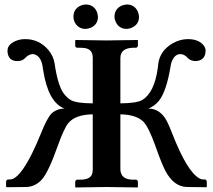

<svg xmlns="http://www.w3.org/2000/svg" viewBox="-20 -823 937 845"><path d="M483.9 -749Q483.9 -783.2 514.6 -797.9Q526.4 -802.7 538.1 -803.2Q571.8 -803.2 586.4 -772.5Q591.3 -760.7 591.8 -749Q591.8 -715.8 560.5 -701.2Q549.3 -696.3 538.1 -695.8Q503.9 -695.8 489.3 -726.6Q483.9 -737.8 483.9 -749ZM303.2 -749Q303.2 -783.2 334 -797.9Q345.2 -802.7 356.9 -803.2Q391.1 -803.2 405.8 -772.5Q410.6 -760.7 411.1 -749Q411.1 -715.8 380.4 -701.2Q368.7 -696.3 356.9 -695.8Q323.2 -695.8 308.1 -726.6Q303.2 -737.8 303.2 -749ZM889.2 1 803.2 0Q744.6 -1 707.5 -71.8Q689.9 -106 664.1 -180.2Q633.8 -264.2 611.3 -287.1Q579.6 -318.8 509.8 -319.8V-76.2Q512.2 -32.7 564.9 -32.2H579.1Q586.4 -30.3 586.9 -22.9V0L585 2Q584 2 449.2 0L313 2L311 0V-22.9Q312.5 -30.8 318.8 -32.2H333Q380.9 -32.2 386.7 -62Q387.7 -68.8 388.2 -76.2V-319.8Q311.5 -318.8 280.3 -280.8Q260.7 -255.9 233.9 -180.2Q193.4 -65.4 163.6 -32.2Q134.8 -1 95.2 0L8.8 1L6.8 -1V-23.9Q8.3 -31.7 15.1 -33.2H23.9Q64 -33.2 121.1 -147.9Q140.6 -187.5 160.2 -235.8Q187.5 -304.2 207 -323.7Q230 -344.7 264.2 -345.2Q192.9 -371.1 170.4 -511.7Q168.9 -521 167 -533.2Q160.2 -573.2 133.8 -583Q127.9 -585 123 -585Q106 -584 89.8 -566.9Q77.6 -554.2 57.1 -554.2Q19.5 -553.7 13.7 -589.8Q12.7 -595.7 13.2 -601.1Q13.2 -626.5 47.4 -642.1Q67.9 -650.9 90.8 -650.9Q152.8 -650.9 193.8 -602.1Q215.8 -574.7 220.2 -543.9Q233.9 -449.7 259.3 -413.1Q273.4 -394 291 -382.8Q317.4 -368.2 388.2 -368.2V-568.8Q388.2 -605.5 354 -611.3Q344.2 -612.8 333 -612.8H318.8Q312 -614.7 311 -621.1V-645L313 -647Q314 -647 449.2 -645L585 -647L586.9 -645V-621.1Q585 -614.3 579.1 -612.8H564.9Q510.7 -611.3 509.8 -568.8V-368.2Q581.1 -368.7 606 -382.8Q659.2 -415 674.3 -522.5Q675.8 -531.7 676.8 -543.9Q684.6 -599.6 738.8 -631.8Q771 -650.4 806.2 -650.9Q857.4 -650.9 878.9 -619.6Q884.8 -609.9 884.8 -601.1Q884.8 -560.1 847.7 -554.7Q843.3 -554.2 839.8 -554.2Q819.8 -554.7 807.1 -566.9Q792 -584.5 773.9 -585Q749 -585 735.8 -551.8Q732.4 -542 731 -533.2Q712.9 -420.4 678.7 -378.4Q658.7 -355 632.8 -345.2Q685.5 -345.2 714.8 -289.1Q723.1 -272.9 737.8 -235.8Q804.2 -65.4 858.9 -37.1Q867.2 -33.2 874 -33.2H882.8Q889.2 -31.2 890.1 -23.9V-1Z"/></svg>

Font: Linux Libertine O
Style: Semibold
Weight: 700
Designer: Philipp H. Poll
Foundry: Philipp H. Poll
Version: Version 5.0.0